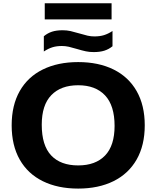

<svg xmlns="http://www.w3.org/2000/svg" viewBox="-20 -1122 938 1152"><path d="M50 -370Q50 -490.5 98.5 -575.8Q147 -661 237 -705.2Q327 -749.5 449 -749.5Q571.5 -749.5 661.5 -705Q751.5 -660.5 800 -575.2Q848.5 -490 848.5 -370Q848.5 -250 799.8 -164.8Q751 -79.5 661 -35Q571 9.5 449 9.5Q327 9.5 237 -34.8Q147 -79 98.5 -164.2Q50 -249.5 50 -370ZM667.5 -366.5Q667.5 -489 610.2 -549.8Q553 -610.5 449 -610.5Q345.5 -610.5 288 -551.2Q230.5 -492 230.5 -373.5Q230.5 -249.5 287 -189.5Q343.5 -129.5 449 -129.5Q553.5 -129.5 610.5 -189Q667.5 -248.5 667.5 -366.5ZM440.5 -828.5Q412.5 -837 392.5 -841.5Q372.5 -846 351.5 -846Q319 -846 294.2 -838.2Q269.5 -830.5 243 -813V-904.5Q265 -923 291.8 -931.8Q318.5 -940.5 355.5 -940.5Q381.5 -940.5 403.5 -935.5Q425.5 -930.5 457.5 -921Q485.5 -912.5 505.5 -908Q525.5 -903.5 546.5 -903.5Q579 -903.5 604 -911.2Q629 -919 655 -936V-844.5Q633 -826.5 606.2 -818Q579.5 -809.5 542.5 -809.5Q517 -809.5 495.5 -814Q474 -818.5 440.5 -828.5ZM248.5 -1005.5V-1102.5H649.5V-1005.5Z"/></svg>

Font: Encode Sans Expanded
Style: Bold
Weight: 700
Width: 7
Designer: Multiple Designers
Foundry: Impallari Type
Version: Version 2.000